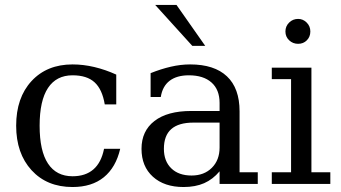

<svg xmlns="http://www.w3.org/2000/svg" viewBox="-20 -750 1389 783"><path d="M470.2 -143.1Q452.6 -67.4 403.6 -27.3Q354.5 12.7 275.9 12.7Q171.4 12.7 108.6 -55.9Q45.9 -124.5 45.9 -237.3Q45.9 -351.6 108.6 -419.4Q171.4 -487.3 275.9 -487.3Q319.8 -487.3 365 -476.6Q410.2 -465.8 454.1 -445.8V-324.2H407.2Q397 -385.7 365.7 -414.3Q334.5 -442.9 275.9 -442.9Q210 -442.9 175.8 -391.4Q141.6 -339.8 141.6 -237.3Q141.6 -134.3 175.8 -82.8Q210 -31.2 275.9 -31.2Q328.6 -31.2 360.8 -59.1Q393.1 -86.9 404.3 -143.1Z M875.5 -148.4V-250H768.6Q708.5 -250 678.5 -223.6Q648.4 -197.3 648.4 -143.1Q648.4 -92.8 678.5 -63.5Q708.5 -34.2 761.2 -34.2Q812.5 -34.2 844 -65.7Q875.5 -97.2 875.5 -148.4ZM957 -295.9V-47.4H1031.2V0H875.5V-51.3Q848.1 -18.6 812.5 -2.9Q776.9 12.7 728.5 12.7Q649.9 12.7 603.5 -29.3Q557.1 -71.3 557.1 -143.1Q557.1 -215.8 609.9 -256.6Q662.6 -297.4 759.8 -297.4H875.5V-330.1Q875.5 -384.3 842.5 -413.6Q809.6 -442.9 750 -442.9Q701.2 -442.9 671.9 -420.7Q642.6 -398.4 635.7 -354.5H594.2V-451.7Q636.7 -468.8 676.8 -478Q716.8 -487.3 755.4 -487.3Q854 -487.3 905.5 -438.7Q957 -390.1 957 -295.9ZM699.7 -730 816.9 -563H764.2L612.8 -730Z M1144 -621.6Q1144 -643.1 1159.2 -658Q1174.3 -672.9 1195.8 -672.9Q1215.8 -672.9 1230.7 -658Q1245.6 -643.1 1245.6 -621.6Q1245.6 -600.1 1231.4 -585.7Q1217.3 -571.3 1195.8 -571.3Q1174.3 -571.3 1159.2 -585.7Q1144 -600.1 1144 -621.6ZM1250 -47.4H1327.1V0H1088.4V-47.4H1167V-427.2H1088.4V-474.1H1250Z"/></svg>

Font: KhunPaOh
Style: Regular
Weight: 400
Designer: Khon Soe Zaw Thu
Version: Version 1.00 July 11, 2016, initial release